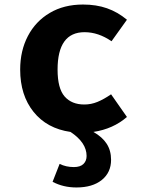

<svg xmlns="http://www.w3.org/2000/svg" viewBox="-20 -569 640 847"><path d="M470 136Q470 192 429 225Q388 258 317 258Q259 258 212 233L243 154Q271 168 306 168Q334 168 348 154.5Q362 141 362 119Q362 60 291 13Q187 -2 128 -75.5Q69 -149 69 -262Q69 -345 103 -410Q137 -475 199.5 -512Q262 -549 346 -549Q405 -549 452 -532.5Q499 -516 540 -482L472 -387Q414 -427 353 -427Q234 -427 234 -262Q234 -179 265 -143.5Q296 -108 352 -108Q382 -108 410 -119.5Q438 -131 470 -153L540 -53Q479 0 392 13Q431 35 450.5 65Q470 95 470 136Z"/></svg>

Font: Fira Mono
Style: Bold
Weight: 700
Monospace: yes
Designer: Carrois Corporate & Edenspiekermann AG
Foundry: Carrois Corporate GbR & Edenspiekermann AG
Version: Version 3.206